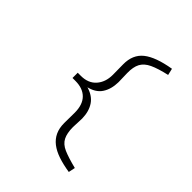

<svg xmlns="http://www.w3.org/2000/svg" viewBox="-242 -832 1167 1167"><g transform="rotate(45 341.5 -248.5)"><path d="M551 195Q494 186 451.5 171.5Q409 157 380 134.5Q351 112 336 80Q321 48 321 4L322 -85Q322 -154 287 -189.5Q252 -225 188 -225H163V-270H190Q253 -270 288 -309.5Q323 -349 323 -412L322 -501Q321 -584 376 -628Q431 -672 551 -692L561 -649Q490 -633 449.5 -614Q409 -595 392.5 -564Q376 -533 377 -481L379 -405Q378 -343 350.5 -302Q323 -261 262 -248L261 -251Q322 -235 350 -194Q378 -153 379 -92L376 -16Q376 36 392 67.5Q408 99 448 116.5Q488 134 560 152Z"/></g></svg>

Font: Lexend Tera ExtraLight
Style: Regular
Weight: 250
Designer: Bonnie Shaver-Troup, Thomas Jockin
Foundry: Lexend
Version: Version 1.007